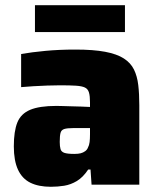

<svg xmlns="http://www.w3.org/2000/svg" viewBox="-20 -708 606 736"><path d="M175 8Q128 8 96.5 -7.5Q65 -23 49 -57.5Q33 -92 33 -147Q33 -205 46.5 -238.5Q60 -272 95.5 -287Q131 -302 196 -302Q205 -302 220 -301.5Q235 -301 253.5 -300.5Q272 -300 290.5 -299.5Q309 -299 325 -298V-316Q325 -340 321 -353.5Q317 -367 305.5 -372.5Q294 -378 271 -379.5Q248 -381 210 -381Q187 -381 160.5 -380Q134 -379 108 -377.5Q82 -376 61 -374V-501Q101 -508 154 -513Q207 -518 269 -518Q338 -518 383 -509.5Q428 -501 454.5 -484Q481 -467 493.5 -441.5Q506 -416 510 -382Q514 -348 514 -305V0H331L327 -58H318Q298 -28 274.5 -14Q251 0 226 4Q201 8 175 8ZM265 -118Q280 -118 289.5 -120.5Q299 -123 306.5 -128.5Q314 -134 317 -142Q322 -151 323.5 -163.5Q325 -176 325 -193V-217H260Q238 -217 226.5 -213.5Q215 -210 212 -198.5Q209 -187 209 -164Q209 -147 212 -136.5Q215 -126 227 -122Q239 -118 265 -118ZM114 -585V-688H459V-585Z"/></svg>

Font: Saira Thin ExtraBold
Style: Regular
Weight: 800
Version: Version 1.101